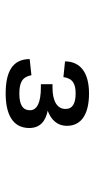

<svg xmlns="http://www.w3.org/2000/svg" viewBox="147 -1019 326 660"><g transform="rotate(90 310.0 -689.0)"><path d="M301.5 -832C229 -832 191.5 -802 191 -749.5L245 -744C249.5 -776.5 269 -786 301 -786C335 -786 354.5 -776 354.5 -751C354.5 -723.5 329 -706.5 281.5 -706.5H269.5V-666.5H281C331 -666.5 359 -654 359 -629C359 -605 341.5 -592.5 302 -592.5C263.5 -592.5 244.5 -602.5 238.5 -634L183 -628C183.5 -568.5 227 -545.5 301.5 -545.5C374 -545.5 420 -570.5 420 -626.5C420 -666 394 -683 360.5 -690C389 -700.5 412.5 -720.5 412.5 -756.5C412.5 -806.5 371 -832 301.5 -832Z"/></g></svg>

Font: Monaspace Krypton
Style: Regular
Weight: 400
Designer: Riley Cran & the Lettermatic Team
Foundry: Lettermatic
Version: Version 1.200 (Monaspace Krypton)